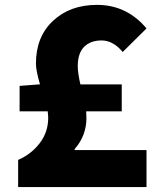

<svg xmlns="http://www.w3.org/2000/svg" viewBox="-20 -760 648 780"><path d="M283.2 -154.3V-150.4H575.2V0H53.7V-110.4Q107.4 -133.8 141.6 -178.7Q175.8 -223.6 175.8 -281.2Q175.8 -290 173.8 -307.6H59.6V-411.1L136.7 -417H142.6Q126 -472.7 126 -502Q126 -610.4 195.3 -675.3Q264.6 -740.2 374 -740.2Q495.1 -740.2 575.2 -644.5L478.5 -548.8Q439.5 -595.7 392.6 -595.7Q347.7 -595.7 321.8 -569.8Q295.9 -543.9 295.9 -491.2Q295.9 -463.9 306.6 -417H474.6V-307.6H330.1Q330.1 -302.7 330.6 -293.9Q331.1 -285.2 331.1 -280.3Q331.1 -209 283.2 -154.3Z"/></svg>

Font: Gen Shin Gothic Heavy
Style: Bold
Weight: 900
Designer: [Source Han Sans]
Ryoko NISHIZUKA  (kana & ideographs); Paul D. Hunt (Latin, Greek & Cyrillic); Wenlong ZHANG  (bopomofo
Version: Version 1.002.20150607